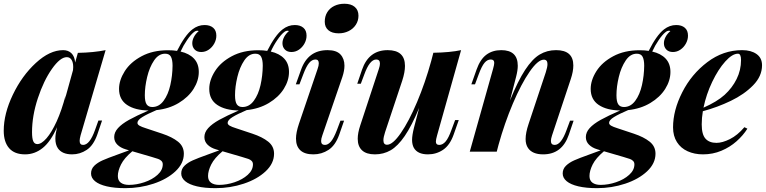

<svg xmlns="http://www.w3.org/2000/svg" viewBox="-20 -793 4006 1004"><path d="M513.7 -162.6 488.8 -89.4Q468.8 -32.7 433.6 -9.3Q398.4 14.2 356.9 14.2Q304.7 14.2 282.7 -17.6Q269.5 -37.1 269.5 -67.9Q269.5 -91.8 278.3 -127.9Q245.1 -52.7 203.4 -19.3Q161.6 14.2 111.3 14.2Q55.7 14.2 27.6 -18.3Q-0.5 -50.8 -0.5 -109.4Q-0.5 -198.2 47.1 -297.6Q94.7 -397 167.5 -463.9Q240.2 -530.8 310.1 -530.8Q336.9 -530.8 353.5 -514.6Q370.1 -498.5 373 -466.3L387.2 -516.6Q469.2 -518.1 532.2 -530.8L401.4 -85.4Q396.5 -67.4 396.5 -56.6Q396.5 -35.2 414.6 -35.2Q449.2 -35.2 477.1 -113.8L494.6 -162.6ZM362.8 -442.4Q362.8 -466.8 354 -480.5Q345.2 -494.1 329.1 -494.1Q294.9 -494.1 251.7 -432.9Q208.5 -371.6 178 -279.5Q147.5 -187.5 147.5 -102.1Q147.5 -68.4 154.1 -54Q160.6 -39.6 175.3 -39.6Q196.8 -39.6 223.4 -70.1Q250 -100.6 276.4 -158.4Q302.7 -216.3 323.2 -294.9L318.4 -270L361.8 -426.3Q362.8 -437 362.8 -442.4Z M1111.3 -606.4Q1111.3 -585.4 1100.6 -565.7Q1089.8 -545.9 1071.8 -533.4Q1053.7 -521 1032.2 -521Q1010.7 -521 998 -533.9Q985.4 -546.9 985.4 -566.9Q985.4 -582.5 993.9 -599.4Q1002.4 -616.2 1019 -630.4Q1016.6 -632.3 1012.2 -632.3Q1002 -632.3 992.2 -623.5Q977.5 -611.8 958.3 -583.7Q939 -555.7 924.3 -523.4Q969.2 -513.2 994.4 -486.6Q1019.5 -460 1019.5 -417Q1019.5 -371.6 992.2 -328.1Q964.8 -284.7 914.3 -254.4Q863.8 -224.1 798.3 -217.3Q750 -196.8 724.4 -180.9Q698.7 -165 698.7 -150.4Q698.7 -142.1 709.5 -135.7Q720.2 -129.4 743.7 -122.1L827.6 -94.2Q880.4 -76.7 910.9 -52.2Q941.4 -27.8 941.4 10.7Q941.4 61.5 897.5 102.8Q853.5 144 783 167.5Q712.4 190.9 635.7 190.9Q578.6 190.9 538.1 181.4Q497.6 171.9 476.8 154.5Q456.1 137.2 456.1 114.3Q456.1 90.3 473.1 73.7Q490.2 57.1 516.6 45.4Q543 33.7 592.3 16.1Q619.1 6.8 654.8 -6.8L637.2 -12.2Q610.4 -20 593.8 -36.4Q577.1 -52.7 577.1 -76.2Q577.1 -101.1 596.9 -123Q616.7 -145 654.8 -166.3Q692.9 -187.5 756.8 -215.3Q686 -216.3 644.3 -244.4Q602.5 -272.5 602.5 -328.1Q602.5 -373.5 632.3 -420.7Q662.1 -467.8 720.5 -499Q778.8 -530.3 858.9 -530.3Q885.3 -530.3 905.8 -526.9Q947.3 -609.4 985.8 -639.2Q1015.1 -662.1 1049.8 -662.1Q1078.1 -662.1 1094.7 -647.9Q1111.3 -633.8 1111.3 -606.4ZM882.3 -449.2Q882.3 -480 874 -496.1Q865.7 -512.2 843.3 -512.2Q809.6 -512.2 785.6 -476.8Q761.7 -441.4 749.5 -390.4Q737.3 -339.4 737.3 -294.9Q737.3 -261.2 746.8 -247.3Q756.3 -233.4 776.4 -233.4Q811.5 -233.4 835.4 -265.9Q859.4 -298.3 870.6 -347.9Q881.8 -397.5 882.3 -449.2ZM596.2 127.4Q596.2 150.9 611.8 162.4Q627.4 173.8 654.3 173.8Q693.8 173.8 735.1 159.9Q776.4 146 803.7 121.3Q831.1 96.7 831.1 66.4Q831.1 55.2 824 48.3Q816.9 41.5 807.1 38.1Q797.4 34.7 772.5 27.3L671.9 -2Q629.4 33.7 612.8 67.1Q596.2 100.6 596.2 127.4Z M1583 -606.4Q1583 -585.4 1572.3 -565.7Q1561.5 -545.9 1543.5 -533.4Q1525.4 -521 1503.9 -521Q1482.4 -521 1469.7 -533.9Q1457 -546.9 1457 -566.9Q1457 -582.5 1465.6 -599.4Q1474.1 -616.2 1490.7 -630.4Q1488.3 -632.3 1483.9 -632.3Q1473.6 -632.3 1463.9 -623.5Q1449.2 -611.8 1429.9 -583.7Q1410.6 -555.7 1396 -523.4Q1440.9 -513.2 1466.1 -486.6Q1491.2 -460 1491.2 -417Q1491.2 -371.6 1463.9 -328.1Q1436.5 -284.7 1386 -254.4Q1335.4 -224.1 1270 -217.3Q1221.7 -196.8 1196 -180.9Q1170.4 -165 1170.4 -150.4Q1170.4 -142.1 1181.2 -135.7Q1191.9 -129.4 1215.3 -122.1L1299.3 -94.2Q1352.1 -76.7 1382.6 -52.2Q1413.1 -27.8 1413.1 10.7Q1413.1 61.5 1369.1 102.8Q1325.2 144 1254.6 167.5Q1184.1 190.9 1107.4 190.9Q1050.3 190.9 1009.8 181.4Q969.2 171.9 948.5 154.5Q927.7 137.2 927.7 114.3Q927.7 90.3 944.8 73.7Q961.9 57.1 988.3 45.4Q1014.6 33.7 1064 16.1Q1090.8 6.8 1126.5 -6.8L1108.9 -12.2Q1082 -20 1065.4 -36.4Q1048.8 -52.7 1048.8 -76.2Q1048.8 -101.1 1068.6 -123Q1088.4 -145 1126.5 -166.3Q1164.6 -187.5 1228.5 -215.3Q1157.7 -216.3 1116 -244.4Q1074.2 -272.5 1074.2 -328.1Q1074.2 -373.5 1104 -420.7Q1133.8 -467.8 1192.1 -499Q1250.5 -530.3 1330.6 -530.3Q1356.9 -530.3 1377.4 -526.9Q1418.9 -609.4 1457.5 -639.2Q1486.8 -662.1 1521.5 -662.1Q1549.8 -662.1 1566.4 -647.9Q1583 -633.8 1583 -606.4ZM1354 -449.2Q1354 -480 1345.7 -496.1Q1337.4 -512.2 1314.9 -512.2Q1281.2 -512.2 1257.3 -476.8Q1233.4 -441.4 1221.2 -390.4Q1209 -339.4 1209 -294.9Q1209 -261.2 1218.5 -247.3Q1228 -233.4 1248 -233.4Q1283.2 -233.4 1307.1 -265.9Q1331.1 -298.3 1342.3 -347.9Q1353.5 -397.5 1354 -449.2ZM1067.9 127.4Q1067.9 150.9 1083.5 162.4Q1099.1 173.8 1126 173.8Q1165.5 173.8 1206.8 159.9Q1248 146 1275.4 121.3Q1302.7 96.7 1302.7 66.4Q1302.7 55.2 1295.7 48.3Q1288.6 41.5 1278.8 38.1Q1269 34.7 1244.1 27.3L1143.6 -2Q1101.1 33.7 1084.5 67.1Q1067.9 100.6 1067.9 127.4Z M1780.8 -773.4Q1815.9 -773.4 1835.2 -756.8Q1854.5 -740.2 1854.5 -710.9Q1854.5 -684.6 1840.6 -663.3Q1826.7 -642.1 1803 -630.4Q1779.3 -618.7 1751 -618.7Q1716.3 -618.7 1697.3 -634.8Q1678.2 -650.9 1678.2 -679.2Q1678.2 -708.5 1691.7 -729.7Q1705.1 -751 1728.5 -762.2Q1752 -773.4 1780.8 -773.4ZM1647 -461.9Q1647 -481.9 1629.9 -481.9Q1611.3 -481.9 1596.2 -463.6Q1581.1 -445.3 1565.4 -403.3L1545.9 -352.1H1526.9L1554.2 -428.2Q1590.3 -530.8 1692.9 -530.8Q1739.3 -530.8 1760.3 -508.3Q1781.2 -485.8 1781.2 -449.7Q1781.2 -423.3 1770.5 -391.1L1665.5 -85Q1659.2 -67.4 1659.2 -55.7Q1659.2 -35.2 1679.2 -35.2Q1694.8 -35.2 1710 -52.2Q1725.1 -69.3 1742.2 -113.8L1760.3 -162.1H1779.3L1753.9 -88.9Q1733.9 -32.7 1698 -9.3Q1662.1 14.2 1618.7 14.2Q1573.2 14.2 1550.5 -7.1Q1527.8 -28.3 1527.8 -68.4Q1527.8 -99.6 1543 -145L1640.6 -432.1Q1647 -449.7 1647 -461.9Z M2378.9 -165 2352.1 -88.9Q2332.5 -33.7 2297.1 -9.8Q2261.7 14.2 2217.8 14.2Q2163.6 14.2 2144 -20Q2134.8 -37.1 2134.8 -61.5Q2134.8 -85.9 2145 -126L2171.9 -229Q2132.8 -134.8 2096.4 -81.8Q2060.1 -28.8 2022.9 -7.3Q1985.8 14.2 1940.4 14.2Q1896 14.2 1873.3 -6.8Q1850.6 -27.8 1850.6 -67.4Q1850.6 -97.7 1863.8 -137.2L1960.9 -432.1Q1966.8 -449.7 1966.8 -460.4Q1966.8 -481.9 1947.3 -481.9Q1913.1 -481.9 1884.8 -403.3L1866.7 -355H1848.1L1873 -428.2Q1908.2 -530.8 2007.3 -530.8Q2097.7 -530.8 2097.7 -448.2Q2097.7 -415.5 2083.5 -371.6L1993.7 -102.1Q1984.9 -75.2 1984.9 -59.6Q1984.9 -36.1 2003.9 -36.1Q2033.7 -36.1 2075.9 -97.2Q2118.2 -158.2 2160.9 -259.3Q2203.6 -360.4 2234.9 -474.1L2246.1 -517.1Q2334 -518.6 2391.1 -530.8L2265.6 -85Q2259.3 -63 2259.3 -52.2Q2259.3 -35.2 2276.9 -35.2Q2294.9 -35.2 2310.3 -53.2Q2325.7 -71.3 2340.8 -113.8L2359.9 -165Z M2954.6 -88.9Q2919.4 14.2 2820.3 14.2Q2763.7 14.2 2741.2 -19Q2728.5 -37.6 2728.5 -65.9Q2728.5 -98.6 2744.1 -145L2834 -415Q2842.8 -442.4 2842.8 -458Q2842.8 -481 2823.7 -481Q2793 -481 2749.3 -417.7Q2705.6 -354.5 2661.9 -251.5Q2618.2 -148.4 2586.9 -35.6L2577.6 0H2436.5L2558.1 -432.1Q2564.5 -454.6 2564.5 -463.9Q2564.5 -481.9 2546.4 -481.9Q2528.3 -481.9 2513.7 -464.6Q2499 -447.3 2482.9 -403.3L2463.9 -352.1H2444.8L2471.7 -428.2Q2490.7 -482.4 2522.9 -506.6Q2555.2 -530.8 2601.1 -530.8Q2687.5 -530.8 2687.5 -449.2Q2687.5 -425.3 2678.7 -391.1L2646.5 -267.1Q2688 -369.6 2725.8 -427.2Q2763.7 -484.9 2802 -507.8Q2840.3 -530.8 2887.7 -530.8Q2978 -530.8 2978 -450.7Q2978 -419.4 2964.8 -379.9L2866.7 -85Q2860.8 -66.9 2860.8 -56.2Q2860.8 -35.2 2880.4 -35.2Q2914.6 -35.2 2942.9 -113.8L2960.9 -162.1H2979.5Z M3577.6 -606.4Q3577.6 -585.4 3566.9 -565.7Q3556.2 -545.9 3538.1 -533.4Q3520 -521 3498.5 -521Q3477.1 -521 3464.4 -533.9Q3451.7 -546.9 3451.7 -566.9Q3451.7 -582.5 3460.2 -599.4Q3468.8 -616.2 3485.4 -630.4Q3482.9 -632.3 3478.5 -632.3Q3468.3 -632.3 3458.5 -623.5Q3443.8 -611.8 3424.6 -583.7Q3405.3 -555.7 3390.6 -523.4Q3435.5 -513.2 3460.7 -486.6Q3485.8 -460 3485.8 -417Q3485.8 -371.6 3458.5 -328.1Q3431.2 -284.7 3380.6 -254.4Q3330.1 -224.1 3264.6 -217.3Q3216.3 -196.8 3190.7 -180.9Q3165 -165 3165 -150.4Q3165 -142.1 3175.8 -135.7Q3186.5 -129.4 3210 -122.1L3293.9 -94.2Q3346.7 -76.7 3377.2 -52.2Q3407.7 -27.8 3407.7 10.7Q3407.7 61.5 3363.8 102.8Q3319.8 144 3249.3 167.5Q3178.7 190.9 3102.1 190.9Q3044.9 190.9 3004.4 181.4Q2963.9 171.9 2943.1 154.5Q2922.4 137.2 2922.4 114.3Q2922.4 90.3 2939.5 73.7Q2956.5 57.1 2982.9 45.4Q3009.3 33.7 3058.6 16.1Q3085.4 6.8 3121.1 -6.8L3103.5 -12.2Q3076.7 -20 3060.1 -36.4Q3043.5 -52.7 3043.5 -76.2Q3043.5 -101.1 3063.2 -123Q3083 -145 3121.1 -166.3Q3159.2 -187.5 3223.1 -215.3Q3152.3 -216.3 3110.6 -244.4Q3068.8 -272.5 3068.8 -328.1Q3068.8 -373.5 3098.6 -420.7Q3128.4 -467.8 3186.8 -499Q3245.1 -530.3 3325.2 -530.3Q3351.6 -530.3 3372.1 -526.9Q3413.6 -609.4 3452.1 -639.2Q3481.4 -662.1 3516.1 -662.1Q3544.4 -662.1 3561 -647.9Q3577.6 -633.8 3577.6 -606.4ZM3348.6 -449.2Q3348.6 -480 3340.3 -496.1Q3332 -512.2 3309.6 -512.2Q3275.9 -512.2 3252 -476.8Q3228 -441.4 3215.8 -390.4Q3203.6 -339.4 3203.6 -294.9Q3203.6 -261.2 3213.1 -247.3Q3222.7 -233.4 3242.7 -233.4Q3277.8 -233.4 3301.8 -265.9Q3325.7 -298.3 3336.9 -347.9Q3348.1 -397.5 3348.6 -449.2ZM3062.5 127.4Q3062.5 150.9 3078.1 162.4Q3093.8 173.8 3120.6 173.8Q3160.2 173.8 3201.4 159.9Q3242.7 146 3270 121.3Q3297.4 96.7 3297.4 66.4Q3297.4 55.2 3290.3 48.3Q3283.2 41.5 3273.4 38.1Q3263.7 34.7 3238.8 27.3L3138.2 -2Q3095.7 33.7 3079.1 67.1Q3062.5 100.6 3062.5 127.4Z M3655.3 -211.4Q3649.4 -176.3 3649.4 -142.6Q3649.4 -89.8 3669.2 -67.9Q3689 -45.9 3726.6 -45.9Q3757.3 -45.9 3796.9 -65.7Q3836.4 -85.4 3872.6 -127.9L3888.2 -120.1Q3865.7 -84.5 3831.3 -54Q3796.9 -23.4 3752 -4.6Q3707 14.2 3656.2 14.2Q3611.3 14.2 3575.7 -2Q3540 -18.1 3519.8 -50Q3499.5 -82 3499.5 -127Q3499.5 -215.8 3547.6 -310.5Q3595.7 -405.3 3678.7 -468Q3761.7 -530.8 3860.8 -530.8Q3907.2 -530.8 3936 -510.5Q3964.8 -490.2 3964.8 -451.7Q3964.8 -394.5 3918.2 -346.9Q3871.6 -299.3 3801.5 -265.6Q3731.4 -231.9 3655.3 -211.4ZM3658.7 -230Q3729.5 -261.2 3769 -296.9Q3809.1 -333.5 3832 -379.9Q3855 -426.3 3855 -479Q3855 -512.2 3838.9 -512.2Q3809.1 -512.2 3772.5 -471.4Q3735.8 -430.7 3704.3 -365Q3672.9 -299.3 3658.7 -230Z"/></svg>

Font: TypoPRO Playfair Display
Style: Bold Italic
Weight: 700
Italic angle: -14.9847°
Designer: Claus Eggers Sørensen
Foundry: Claus Eggers Sørensen
Version: Version 1.004;PS 001.004;hotconv 1.0.70;makeotf.lib2.5.58329